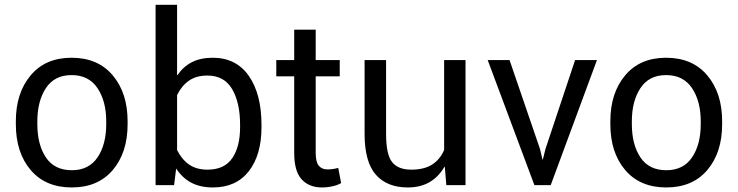

<svg xmlns="http://www.w3.org/2000/svg" viewBox="-20 -782 3118 811"><path d="M46.9 -269.5Q46.9 -389.2 109.4 -463.6Q171.9 -538.1 282.2 -538.1Q393.6 -538.1 456.3 -463.6Q519 -389.2 519 -269.5V-257.8Q519 -137.7 456.5 -64Q394 9.8 283.2 9.8Q171.9 9.8 109.4 -64Q46.9 -137.7 46.9 -257.8ZM137.7 -257.8Q137.7 -171.4 173.8 -117.2Q210 -63 283.2 -63Q355.5 -63 392.1 -117.4Q428.7 -171.9 428.7 -257.8V-269.5Q428.7 -354.5 391.8 -409.7Q355 -464.8 282.2 -464.8Q210 -464.8 173.8 -409.7Q137.7 -354.5 137.7 -269.5Z M1084.5 -244.6Q1084.5 -127.4 1031 -58.8Q977.5 9.8 879.4 9.8Q826.2 9.8 788.1 -10.3Q750 -30.3 724.1 -70.3L715.3 0H637.2V-761.7H728V-464.8L729.5 -464.4Q753.9 -500.5 790.5 -519.3Q827.1 -538.1 878.4 -538.1Q977.5 -538.1 1031 -461.4Q1084.5 -384.8 1084.5 -254.9ZM994.1 -254.9Q994.1 -348.6 960.4 -405.8Q926.8 -462.9 856 -462.9Q808.6 -462.9 777.6 -440.9Q746.6 -418.9 728 -380.4V-148.4Q747.1 -109.4 778.1 -87.4Q809.1 -65.4 856.9 -65.4Q927.7 -65.4 960.9 -113.8Q994.1 -162.1 994.1 -244.6Z M1313.5 -656.7V-528.3H1415V-459.5H1313.5V-136.2Q1313.5 -97.2 1326.7 -81.8Q1339.8 -66.4 1362.8 -66.4Q1374.5 -66.4 1386.5 -68.1Q1398.4 -69.8 1408.7 -72.8L1420.9 -8.8Q1408.2 -0.5 1385.5 4.6Q1362.8 9.8 1340.3 9.8Q1285.2 9.8 1253.9 -24.7Q1222.7 -59.1 1222.7 -136.2V-459.5H1147V-528.3H1222.7V-656.7Z M1858.9 -77.1 1857.4 -77.6Q1833 -35.2 1794.4 -12.7Q1755.9 9.8 1702.6 9.8Q1614.7 9.8 1567.4 -44.2Q1520 -98.1 1520 -217.3V-528.3H1610.8V-216.3Q1610.8 -129.4 1636.2 -97.4Q1661.6 -65.4 1716.8 -65.4Q1771.5 -65.4 1804.9 -86.7Q1838.4 -107.9 1856 -148.4V-528.3H1946.3V0H1865.2Z M2260.7 -153.3 2271.5 -107.9H2272.9L2284.2 -153.3L2409.2 -528.3H2501.5L2306.2 0H2237.3L2040 -528.3H2132.3Z M2558.1 -269.5Q2558.1 -389.2 2620.6 -463.6Q2683.1 -538.1 2793.5 -538.1Q2904.8 -538.1 2967.5 -463.6Q3030.3 -389.2 3030.3 -269.5V-257.8Q3030.3 -137.7 2967.8 -64Q2905.3 9.8 2794.4 9.8Q2683.1 9.8 2620.6 -64Q2558.1 -137.7 2558.1 -257.8ZM2648.9 -257.8Q2648.9 -171.4 2685.1 -117.2Q2721.2 -63 2794.4 -63Q2866.7 -63 2903.3 -117.4Q2939.9 -171.9 2939.9 -257.8V-269.5Q2939.9 -354.5 2903.1 -409.7Q2866.2 -464.8 2793.5 -464.8Q2721.2 -464.8 2685.1 -409.7Q2648.9 -354.5 2648.9 -269.5Z"/></svg>

Font: Roboto Web
Style: Regular
Weight: 400
Designer: Google
Version: Version 1.200310; 2013